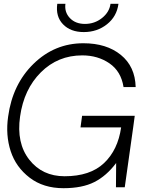

<svg xmlns="http://www.w3.org/2000/svg" viewBox="-20 -988 786 1013"><path d="M421.9 -818.8Q352.1 -818.8 312.5 -859.9Q272.9 -900.9 282.2 -967.8H325.2Q319.3 -923.8 348.6 -892.8Q377.9 -861.8 428.2 -861.8Q479 -861.8 518.1 -892.8Q557.1 -923.8 563 -967.8H605Q596.2 -900.9 544.4 -859.9Q492.7 -818.8 421.9 -818.8ZM690.9 -377 683.1 -318.8 638.2 0H591.8L592.8 -127.9Q542 -60.1 478 -27.6Q414.1 4.9 314.9 4.9Q209 4.9 136.5 -50.5Q64 -106 36.4 -190.4Q8.8 -274.9 22.9 -373Q45.9 -543 157 -651.4Q268.1 -759.8 419.9 -759.8Q542 -759.8 617.4 -698.5Q692.9 -637.2 695.8 -528.8H631.8Q618.7 -611.8 557.4 -653.8Q496.1 -695.8 414.1 -695.8Q285.2 -695.8 195.6 -606.4Q106 -517.1 85.9 -373Q65.9 -232.9 134.5 -145.5Q203.1 -58.1 320.8 -58.1Q455.6 -58.1 528.8 -127.4Q602.1 -196.8 619.1 -315.9H404.8L413.1 -377Z"/></svg>

Font: Oakes Grotesk
Style: Light Italic
Weight: 300
Designer: Samuel Oakes
Foundry: Samuel Oakes
Version: Version 1.0 | wf-rip DC20170320